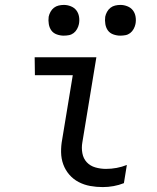

<svg xmlns="http://www.w3.org/2000/svg" viewBox="-20 -753 640 781"><path d="M398 8Q372 8 347 3.5Q322 -1 300 -12.5Q278 -24 262 -42.5Q246 -61 237.5 -84Q229 -107 228.5 -133.5Q228 -160 233 -186L276 -447H122L121 -520H372L315 -174Q311 -152 315 -130Q319 -108 333 -93Q347 -78 368 -72Q389 -66 411 -66Q433 -66 454.5 -70Q476 -74 496 -82L484 -8Q464 0 442 4Q420 8 398 8ZM469 -608Q455 -608 441 -613Q427 -618 419 -629Q411 -640 408.5 -655Q406 -670 408 -685Q410 -695 415.5 -705Q421 -715 429.5 -721.5Q438 -728 448.5 -730.5Q459 -733 470 -733Q484 -733 498 -727.5Q512 -722 520.5 -711Q529 -700 531.5 -685Q534 -670 531 -655Q529 -645 523.5 -635Q518 -625 509.5 -618.5Q501 -612 490.5 -610Q480 -608 469 -608ZM239 -608Q225 -608 211 -613Q197 -618 189 -629Q181 -640 178.5 -655Q176 -670 178 -685Q180 -695 185.5 -705Q191 -715 199.5 -721.5Q208 -728 218.5 -730.5Q229 -733 240 -733Q254 -733 268 -727.5Q282 -722 290.5 -711Q299 -700 301.5 -685Q304 -670 301 -655Q299 -645 293.5 -635Q288 -625 279.5 -618.5Q271 -612 260.5 -610Q250 -608 239 -608Z"/></svg>

Font: Iosevka Extended Oblique
Style: Regular
Weight: 400
Width: 7
Italic angle: -9°
Monospace: yes
Designer: Belleve Invis
Foundry: Belleve Invis
Version: Version 32.0.1; ttfautohint (v1.8.4)